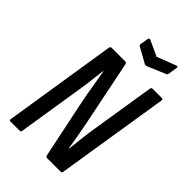

<svg xmlns="http://www.w3.org/2000/svg" viewBox="-245 -924 1017 1017"><g transform="rotate(45 263.0 -416.0)"><path d="M40 0Q29 0 31 -10L131 -645Q133 -655 142 -655H244Q253 -655 255 -645L328 -286Q336 -246 344 -202Q352 -158 358 -118H360Q364 -159 370 -208.5Q376 -258 383 -299L438 -645Q440 -655 449 -655H516Q528 -655 526 -645L425 -10Q424 0 414 0H314Q304 0 302 -10L233 -342Q223 -392 215 -443Q207 -494 199 -536H197Q192 -490 185 -438Q178 -386 170 -338L118 -10Q117 0 108 0ZM450 -831Q462 -835 461 -824L453 -774Q452 -769 450.5 -766Q449 -763 444 -761L342 -718Q335 -715 328 -718L243 -765Q240 -767 237.5 -770Q235 -773 236 -779L244 -823Q246 -835 257 -830L344 -790Z"/></g></svg>

Font: Sofia Sans Condensed SemiBold
Style: Italic
Weight: 600
Italic angle: -9°
Version: Version 4.100